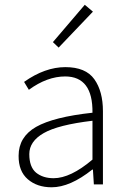

<svg xmlns="http://www.w3.org/2000/svg" viewBox="-20 -774 531 806"><path d="M226.1 -574.2 202.1 -597.2 335.9 -753.9 370.1 -725.1ZM205.1 -25.9Q275.9 -25.9 368.2 -104V-267.1Q224.1 -250 163.6 -215.3Q103 -180.7 103 -127Q103 -73.2 131.3 -49.3Q160.2 -25.9 205.1 -25.9ZM196.8 12.2Q135.7 12.2 96.7 -21.5Q57.6 -55.2 58.1 -120.1Q58.1 -199.2 131.3 -241.2Q205.1 -283.2 368.2 -300.8Q370.1 -452.6 253.9 -453.1Q177.7 -453.1 101.1 -397L81.1 -430.2Q168.9 -492.2 254.4 -492.2Q339.8 -492.2 376 -441.4Q412.1 -390.6 412.1 -307.1V0H374L370.1 -62H367.2Q273.9 12.2 196.8 12.2Z"/></svg>

Font: SourceSansPro-Light
Style: Regular
Weight: 300
Designer: Paul D. Hunt
Foundry: Adobe Systems Incorporated
Version: Version 2.020;PS 2.0;hotconv 1.0.86;makeotf.lib2.5.63406